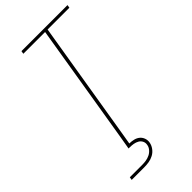

<svg xmlns="http://www.w3.org/2000/svg" viewBox="-293 -800 1085 1085"><g transform="rotate(-45 250.0 -257.5)"><path d="M184 0 302 -717H128L131 -735H499L496 -717H322L204 0ZM57 220 60 202H160Q175 202 190.5 199.5Q206 197 220.5 190Q235 183 246 170Q257 157 259 142Q262 127 255.5 114Q249 101 236.5 94Q224 87 209.5 84.5Q195 82 180 82H170L184 0H204L193 65Q210 65 227 69Q244 73 256.5 83Q269 93 275 109Q281 125 278 142Q275 161 262.5 178Q250 195 232 204.5Q214 214 195 217Q176 220 157 220Z"/></g></svg>

Font: Iosevka Thin Oblique
Style: Regular
Weight: 100
Italic angle: -9°
Monospace: yes
Designer: Belleve Invis
Foundry: Belleve Invis
Version: Version 32.5.0; ttfautohint (v1.8.4)